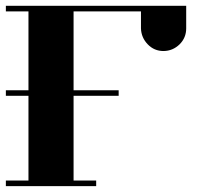

<svg xmlns="http://www.w3.org/2000/svg" viewBox="-20 -635 732 655"><path d="M0 0V-19H77.1V-308.1H0V-327.1H77.1V-596.2H0V-615.2H615.2V-538.1Q615.2 -506.3 592.8 -483.9Q569.8 -461.4 538.1 -460.9Q505.9 -460.9 483.9 -483.9Q461.9 -506.8 460.9 -538.1V-596.2H231V-327.1H384.8V-308.1H231V-19H308.1V0Z"/></svg>

Font: Hjet
Style: Regular
Weight: 400
Designer: T. Christopher White
Version: Version 1.2